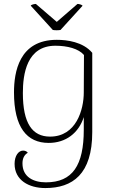

<svg xmlns="http://www.w3.org/2000/svg" viewBox="-20 -716 571 974"><path d="M162 -696C156 -696 138 -693 136 -687L248 -564C260 -562 275 -562 287 -564L399 -687C394 -693 380 -696 373 -696L268 -605ZM210 238C348 238 448 168 448 -46V-448C401 -504 319 -514 268 -514C76 -514 51 -349 51 -247C51 -70 116 9 227 9C314 9 379 -41 405 -122V-58C405 123 348 209 213 209C150 209 94 182 94 113C94 89 102 70 121 59C116 52 108 48 97 48C74 48 54 74 54 115C54 198 126 238 210 238ZM234 -23C144 -23 96 -90 96 -244C96 -339 115 -484 261 -484C322 -484 379 -469 406 -437L405 -247C405 -160 367 -23 234 -23Z"/></svg>

Font: Arima Koshi ExtraLight
Style: Regular
Weight: 275
Designer: Joana Correia and Natanael Gama
Foundry: NDISCOVER
Version: Version 1.019;PS 001.019;hotconv 1.0.88;makeotf.lib2.5.64775